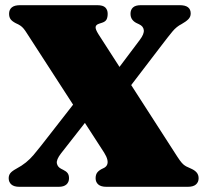

<svg xmlns="http://www.w3.org/2000/svg" viewBox="-20 -720 792 740"><path d="M663.5 -116Q673.5 -100.5 681 -92Q688.5 -83.5 697 -79Q705.5 -74.5 717.5 -69.5Q731 -63.5 738.2 -54.8Q745.5 -46 745.5 -33Q745.5 -18 735.2 -9Q725 0 703.5 0H390.5Q369 0 358.8 -9Q348.5 -18 348.5 -33Q348.5 -47.5 355.5 -56Q362.5 -64.5 377 -71Q388 -75.5 392.2 -83.8Q396.5 -92 393.8 -104.2Q391 -116.5 381.5 -131.5L83.5 -592Q77 -602.5 71.2 -609.5Q65.5 -616.5 58.5 -621.2Q51.5 -626 41 -630.5Q26.5 -638 20.8 -646Q15 -654 15 -667Q15 -682.5 25.2 -691.2Q35.5 -700 57 -700H355Q377 -700 386 -691Q395 -682 395 -667Q395 -653.5 390.8 -645.2Q386.5 -637 375 -633L361.5 -628.5Q349.5 -624.5 348.5 -615.8Q347.5 -607 359.5 -588ZM447 -341.5 366 -363 519 -566.5Q536 -589 534.2 -604Q532.5 -619 516 -626.5L505.5 -631.5Q495.5 -636.5 489.2 -645.2Q483 -654 483 -667Q483 -682.5 492.5 -691.2Q502 -700 522.5 -700H673Q715 -700 715 -668Q715 -655 705.8 -645.8Q696.5 -636.5 679.5 -627Q660.5 -617.5 645 -599Q629.5 -580.5 601 -543ZM301 -367 381 -340.5 215 -128.5Q196.5 -104.5 199.2 -90.2Q202 -76 216.5 -69L223.5 -65.5Q235 -60 240.5 -52.8Q246 -45.5 246 -33Q246 -18 236 -9Q226 0 206 0H55Q34 0 23.8 -9Q13.5 -18 13.5 -33Q13.5 -44.5 19.8 -52.5Q26 -60.5 42.5 -69.5Q64 -81 80 -94Q96 -107 109.5 -123Q123 -139 138 -158Z"/></svg>

Font: Fraunces Black
Style: Regular
Weight: 900
Version: Version 1.000;[b76b70a41]